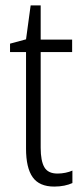

<svg xmlns="http://www.w3.org/2000/svg" viewBox="-20 -678 306 708"><path d="M192 -38Q207 -38 221.5 -41Q236 -44 247 -49V-3Q234 3 217 6.5Q200 10 180 10Q125 10 100.5 -24.5Q76 -59 76 -130V-486H17V-517L76 -533L93 -658H130V-532H246V-486H130V-133Q130 -85 143.5 -61.5Q157 -38 192 -38Z"/></svg>

Font: Noto Sans Khmer Condensed Light
Style: Regular
Weight: 300
Width: 3
Designer: Danh Hong and the Monotype Design Team
Foundry: Monotype Imaging Inc.
Version: Version 2.004; ttfautohint (v1.8.4.7-5d5b)